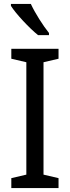

<svg xmlns="http://www.w3.org/2000/svg" viewBox="-20 -964 358 984"><path d="M138 -944H36V-934C60 -895 131 -819 175 -784H231V-795C201 -832 159 -898 138 -944ZM280 0V-51L203 -69V-645L280 -663V-714H38V-663L115 -645V-69L38 -51V0Z"/></svg>

Font: Noto Sans Sinhala SemiCondensed
Style: Regular
Weight: 400
Width: 4
Designer: Jelle Bosma - Monotype Design Team
Foundry: Monotype Imaging Inc.
Version: Version 2.006